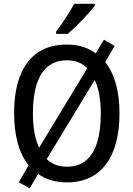

<svg xmlns="http://www.w3.org/2000/svg" viewBox="-20 -962 711 1023"><path d="M616.7 -357.9Q616.7 -272.9 599.1 -204.8Q581.5 -136.7 546.4 -88.9Q511.2 -41 458.7 -15.6Q406.2 9.8 336.4 9.8Q290 9.8 251.7 -1.7Q213.4 -13.2 183.1 -35.6L138.2 41.5L80.1 9.3L132.3 -81.1Q92.8 -131.3 74 -201.2Q55.2 -271 55.2 -358.9Q55.2 -474.6 86.4 -556.4Q117.7 -638.2 180.4 -681.4Q243.2 -724.6 337.4 -724.6Q382.3 -724.6 420.9 -712.6Q459.5 -700.7 490.2 -677.7L533.7 -750.5L590.8 -717.3L540.5 -631.3Q578.1 -584 597.4 -515.1Q616.7 -446.3 616.7 -357.9ZM517.1 -357.9Q517.1 -412.1 508.8 -457.3Q500.5 -502.4 484.4 -535.6L229 -114.3Q249.5 -94.2 276.4 -84Q303.2 -73.7 336.4 -73.7Q397.9 -73.7 438 -106.9Q478 -140.1 497.6 -203.6Q517.1 -267.1 517.1 -357.9ZM155.3 -357.9Q155.3 -301.3 163.6 -255.4Q171.9 -209.5 188.5 -175.3L444.8 -598.1Q424.3 -619.6 397.7 -630.1Q371.1 -640.6 337.4 -640.6Q275.4 -640.6 235.1 -607.7Q194.8 -574.7 175 -511.5Q155.3 -448.2 155.3 -357.9ZM484.9 -941.9V-932.1Q474.6 -917.5 457.3 -897.7Q439.9 -877.9 419.4 -856.4Q398.9 -835 378.4 -815.4Q357.9 -795.9 341.3 -781.7H278.8V-793.5Q296.4 -816.4 314 -842Q331.5 -867.7 347.4 -893.6Q363.3 -919.4 375 -941.9Z"/></svg>

Font: Open Sans SemiCondensed Medium
Style: Regular
Weight: 500
Width: 4
Designer: Monotype Design Team
Foundry: Monotype Imaging Inc.
Version: Version 3.000